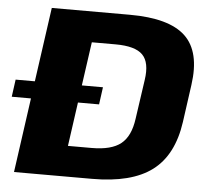

<svg xmlns="http://www.w3.org/2000/svg" viewBox="-64 -753 853 806"><g transform="rotate(5 363.0 -350.0)"><path d="M122 -700H451Q617 -700 685.5 -635Q754 -570 734 -429L712 -271Q692 -130 605.5 -65Q519 0 353 0H24L68 -314H-13L-3 -387H78ZM240 -129H340Q423 -129 463 -161Q503 -193 513 -267L537 -433Q548 -507 516.5 -539Q485 -571 402 -571H302L276 -387H365L355 -314H266Z"/></g></svg>

Font: Pathway Extreme 8pt Thin 12pt ExtraBold
Style: Italic
Weight: 800
Italic angle: -8°
Version: Version 1.001;gftools[0.9.26]